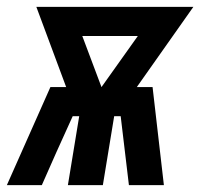

<svg xmlns="http://www.w3.org/2000/svg" viewBox="-55 -540 584 560"><path d="M-35 0 92 -286H138L51 -520H509L344 -286H390L423 0H321L297 -201H278L245 0H143L176 -201H157L109 -95L67 0ZM241 -286 347 -435H185Z"/></svg>

Font: Iosevka Curly Heavy
Style: Italic
Weight: 900
Italic angle: -9°
Monospace: yes
Designer: Belleve Invis
Foundry: Belleve Invis
Version: Version 22.1.2; ttfautohint (v1.8.4)